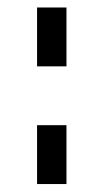

<svg xmlns="http://www.w3.org/2000/svg" viewBox="-20 -635 271 502"><path d="M76.9 -153.8V-307.7H153.8V-153.8ZM76.9 -461.5V-615.4H153.8V-461.5Z"/></svg>

Font: Mintsoda - Lime Green 13x16
Style: Regular
Weight: 400
Designer: Mintsoda-15
Version: Version 1.0